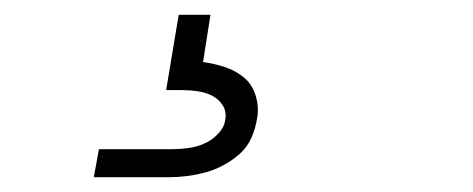

<svg xmlns="http://www.w3.org/2000/svg" viewBox="-20 -20 640 260"><path d="M107 220 114 182H214Q224 182 235 180.5Q246 179 256.5 174.5Q267 170 275.5 161Q284 152 285 142Q287 131 281.5 122.5Q276 114 267 109.5Q258 105 247.5 103.5Q237 102 227 102H205L222 0H265L255 64Q270 66 285 71Q300 76 311 85.5Q322 95 326.5 110.5Q331 126 328 141Q326 154 320.5 166.5Q315 179 305 188Q295 197 283 203.5Q271 210 258 213.5Q245 217 232.5 218.5Q220 220 207 220Z"/></svg>

Font: Iosevka Slab XLtEx
Style: Italic
Weight: 200
Width: 7
Italic angle: -9°
Monospace: yes
Designer: Belleve Invis
Foundry: Belleve Invis
Version: Version 11.1.0; ttfautohint (v1.8.3)